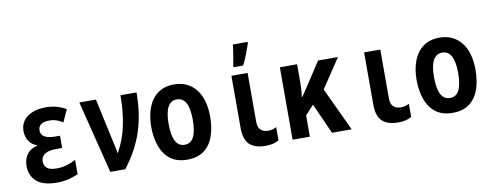

<svg xmlns="http://www.w3.org/2000/svg" viewBox="-65 -1094 3629 1425"><g transform="rotate(-10 1750.0 -381.5)"><path d="M269 10Q163 10 114.5 -34.5Q66 -79 66 -149Q66 -202 92.5 -238Q119 -274 169 -285V-290Q129 -303 109 -336Q89 -369 89 -409Q89 -477 141.5 -516Q194 -555 282 -555Q321 -555 357.5 -546Q394 -537 434 -515L392 -422Q367 -438 343 -446Q319 -454 290 -454Q251 -454 229 -439Q207 -424 207 -394Q207 -360 235.5 -344.5Q264 -329 317 -329H350V-237H309Q245 -237 217.5 -217Q190 -197 190 -164Q190 -94 283 -94Q324 -94 362 -105.5Q400 -117 429 -133V-25Q397 -10 355.5 0Q314 10 269 10Z M671 0 534 -547H659L729 -224Q735 -197 740.5 -173Q746 -149 748 -129H751Q802 -221 823 -324Q844 -427 844 -547H965Q965 -387 922.5 -255.5Q880 -124 784 0Z M1250 10Q1172 10 1123 -28Q1074 -66 1051 -131Q1028 -196 1028 -275Q1028 -358 1052.5 -421.5Q1077 -485 1126 -521Q1175 -557 1249 -557Q1351 -557 1411.5 -483.5Q1472 -410 1472 -274Q1472 -196 1450.5 -131.5Q1429 -67 1380 -28.5Q1331 10 1250 10ZM1250 -102Q1297 -102 1319 -145.5Q1341 -189 1341 -275Q1341 -444 1250 -444Q1159 -444 1159 -275Q1159 -102 1250 -102Z M1840 10Q1759 10 1719.5 -28.5Q1680 -67 1680 -152V-546H1802V-180Q1802 -144 1814.5 -126.5Q1827 -109 1844.5 -103Q1862 -97 1877 -97Q1896 -97 1912 -101.5Q1928 -106 1941 -113V-14Q1921 -2 1897 4Q1873 10 1840 10ZM1706 -618Q1709 -629 1712.5 -650Q1716 -671 1720 -695.5Q1724 -720 1727 -741Q1730 -762 1731 -773H1842V-762Q1830 -726 1814 -684.5Q1798 -643 1779 -606H1706Z M2045 0V-546H2175V-426Q2175 -393 2173.5 -362.5Q2172 -332 2167 -300H2171Q2183 -319 2196.5 -338Q2210 -357 2226 -382L2333 -546H2483L2337 -327L2490 0H2342L2239 -230L2175 -160V0Z M2840 10Q2759 10 2719.5 -28.5Q2680 -67 2680 -152V-546H2802V-180Q2802 -144 2814.5 -126.5Q2827 -109 2844.5 -103Q2862 -97 2877 -97Q2896 -97 2912 -101.5Q2928 -106 2941 -113V-14Q2921 -2 2897 4Q2873 10 2840 10Z M3250 10Q3172 10 3123 -28Q3074 -66 3051 -131Q3028 -196 3028 -275Q3028 -358 3052.5 -421.5Q3077 -485 3126 -521Q3175 -557 3249 -557Q3351 -557 3411.5 -483.5Q3472 -410 3472 -274Q3472 -196 3450.5 -131.5Q3429 -67 3380 -28.5Q3331 10 3250 10ZM3250 -102Q3297 -102 3319 -145.5Q3341 -189 3341 -275Q3341 -444 3250 -444Q3159 -444 3159 -275Q3159 -102 3250 -102Z"/></g></svg>

Font: Noto Sans Mono ExtraCondensed
Style: Bold
Weight: 700
Width: 2
Designer: Monotype Design Team
Foundry: Monotype Imaging Inc.
Version: Version 2.014